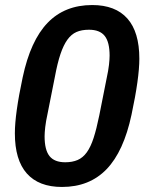

<svg xmlns="http://www.w3.org/2000/svg" viewBox="-20 -730 580 762"><path d="M226 12Q134 12 86.5 -41.5Q39 -95 39 -201Q39 -278 70 -423Q101 -569 169 -639.5Q237 -710 346 -710Q438 -710 485.5 -656.5Q533 -603 533 -497Q533 -420 502 -275Q471 -129 403 -58.5Q335 12 226 12ZM239 -86Q267 -86 288 -95Q309 -104 324.5 -125.5Q340 -147 351.5 -182.5Q363 -218 374 -272L403 -418Q410 -450 412.5 -472.5Q415 -495 415 -509Q415 -563 395.5 -587.5Q376 -612 333 -612Q304 -612 283.5 -603Q263 -594 247.5 -572.5Q232 -551 220 -515.5Q208 -480 198 -426L169 -280Q162 -248 159.5 -225.5Q157 -203 157 -189Q157 -135 176.5 -110.5Q196 -86 239 -86Z"/></svg>

Font: IBM Plex Sans Condensed SemiBold
Style: Italic
Weight: 600
Width: 3
Italic angle: -11°
Designer: Mike Abbink, Paul van der Laan, Pieter van Rosmalen
Foundry: Bold Monday
Version: Version 1.3